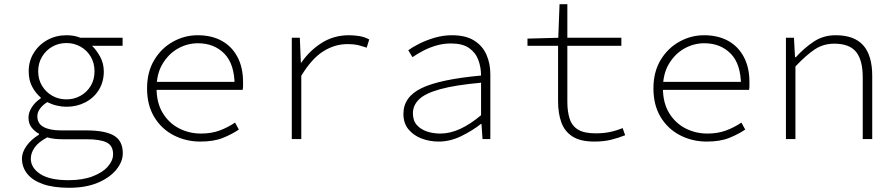

<svg xmlns="http://www.w3.org/2000/svg" viewBox="-20 -659 4240 910"><path d="M308 231Q233 231 183.5 213.5Q134 196 109 164.5Q84 133 84 92Q84 64 105 33.5Q126 3 165 -21V-25Q147 -34 131 -53Q115 -72 115 -102Q115 -125 130 -149.5Q145 -174 173 -193V-197Q150 -216 133 -247Q116 -278 116 -321Q116 -370 140.5 -409Q165 -448 205.5 -470Q246 -492 295 -492Q333 -492 361 -480H561V-442H416Q438 -421 455 -389.5Q472 -358 472 -320Q472 -271 448.5 -233Q425 -195 384.5 -174Q344 -153 295 -153Q273 -153 249.5 -158.5Q226 -164 204 -175Q183 -162 170 -144.5Q157 -127 157 -108Q157 -73 187 -57Q217 -41 268 -41H387Q479 -41 520.5 -16Q562 9 562 67Q562 108 530.5 146Q499 184 442.5 207.5Q386 231 308 231ZM295 -188Q331 -188 361.5 -205Q392 -222 410 -252Q428 -282 428 -321Q428 -360 410 -390.5Q392 -421 361.5 -438Q331 -455 295 -455Q258 -455 228 -438Q198 -421 179.5 -390.5Q161 -360 161 -321Q161 -282 179.5 -252Q198 -222 228 -205Q258 -188 295 -188ZM305 195Q371 195 418.5 177Q466 159 491 130.5Q516 102 516 72Q516 31 485 16Q454 1 391 1H277Q259 1 239.5 -1Q220 -3 204 -8Q161 15 143.5 41Q126 67 126 93Q126 136 170.5 165.5Q215 195 305 195Z M930 12Q861 12 803 -18Q745 -48 711 -104.5Q677 -161 677 -240Q677 -318 711 -374.5Q745 -431 800 -461.5Q855 -492 917 -492Q983 -492 1031 -465.5Q1079 -439 1105.5 -389Q1132 -339 1132 -270Q1132 -261 1132 -251.5Q1132 -242 1130 -233H699V-271H1110L1092 -253Q1092 -355 1043.5 -404.5Q995 -454 918 -454Q868 -454 823.5 -429Q779 -404 750.5 -356.5Q722 -309 722 -241Q722 -172 751 -124Q780 -76 828 -51Q876 -26 933 -26Q982 -26 1021 -40.5Q1060 -55 1094 -78L1112 -45Q1080 -23 1036.5 -5.5Q993 12 930 12Z M1363 0V-480H1401L1406 -362H1408Q1447 -419 1504.5 -455.5Q1562 -492 1634 -492Q1658 -492 1683 -488Q1708 -484 1730 -472L1718 -433Q1691 -442 1673.5 -446Q1656 -450 1627 -450Q1567 -450 1512.5 -416Q1458 -382 1408 -300V0Z M2059 12Q2016 12 1978 -2.5Q1940 -17 1916 -46Q1892 -75 1892 -119Q1892 -200 1978.5 -241.5Q2065 -283 2260 -301Q2260 -340 2247 -375Q2234 -410 2203 -431.5Q2172 -453 2117 -453Q2081 -453 2047 -443Q2013 -433 1984 -417.5Q1955 -402 1935 -388L1915 -421Q1934 -435 1966.5 -451.5Q1999 -468 2039.5 -480Q2080 -492 2122 -492Q2187 -492 2227 -467Q2267 -442 2285.5 -400Q2304 -358 2304 -307V0H2267L2262 -72H2260Q2218 -39 2165.5 -13.5Q2113 12 2059 12ZM2067 -26Q2113 -26 2161 -48Q2209 -70 2260 -113V-267Q2138 -256 2067 -236.5Q1996 -217 1966.5 -188.5Q1937 -160 1937 -122Q1937 -87 1956 -66Q1975 -45 2004.5 -35.5Q2034 -26 2067 -26Z M2797 12Q2731 12 2693.5 -12Q2656 -36 2640.5 -79Q2625 -122 2625 -180V-442H2480V-476L2626 -480L2632 -639H2669V-480H2925V-442H2669V-176Q2669 -130 2680 -96Q2691 -62 2720 -44.5Q2749 -27 2803 -27Q2841 -27 2871.5 -33.5Q2902 -40 2931 -52L2943 -18Q2910 -5 2875.5 3.5Q2841 12 2797 12Z M3330 12Q3261 12 3203 -18Q3145 -48 3111 -104.5Q3077 -161 3077 -240Q3077 -318 3111 -374.5Q3145 -431 3200 -461.5Q3255 -492 3317 -492Q3383 -492 3431 -465.5Q3479 -439 3505.5 -389Q3532 -339 3532 -270Q3532 -261 3532 -251.5Q3532 -242 3530 -233H3099V-271H3510L3492 -253Q3492 -355 3443.5 -404.5Q3395 -454 3318 -454Q3268 -454 3223.5 -429Q3179 -404 3150.5 -356.5Q3122 -309 3122 -241Q3122 -172 3151 -124Q3180 -76 3228 -51Q3276 -26 3333 -26Q3382 -26 3421 -40.5Q3460 -55 3494 -78L3512 -45Q3480 -23 3436.5 -5.5Q3393 12 3330 12Z M3705 0V-480H3743L3748 -388H3752Q3793 -433 3838 -462.5Q3883 -492 3941 -492Q4029 -492 4071.5 -444Q4114 -396 4114 -299V0H4069V-293Q4069 -374 4037.5 -413Q4006 -452 3934 -452Q3883 -452 3842.5 -425.5Q3802 -399 3750 -344V0Z"/></svg>

Font: Source Code Pro ExtraLight Light
Style: Regular
Weight: 300
Monospace: yes
Version: Version 1.018;hotconv 1.0.116;makeotfexe 2.5.65601